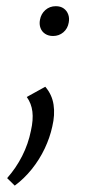

<svg xmlns="http://www.w3.org/2000/svg" viewBox="-20 -399 311 614"><path d="M27.2 194.6 2.8 170.6Q31.3 138.5 50.9 99.8Q70.5 61.1 78.9 19Q86.8 -16 83.6 -42Q80.5 -68.1 65.6 -88.9L124.8 -121.6Q146.5 -96.4 151.3 -64.1Q156.2 -31.8 147.2 5.7Q139.6 40.9 122.9 76.2Q106.1 111.5 81.6 142Q57.2 172.4 27.2 194.6ZM149.7 -283.9Q134.9 -283.9 124.4 -290.8Q113.9 -297.6 109.5 -309.5Q105.1 -321.4 107.8 -335.6Q111.1 -354.5 125 -366.9Q138.9 -379.2 158.5 -379.2Q173.7 -379.2 183.7 -372Q193.7 -364.9 198.1 -353Q202.5 -341.2 199.8 -326.9Q196.5 -307.5 182.6 -295.7Q168.6 -283.9 149.7 -283.9Z"/></svg>

Font: Ysabeau
Style: Bold Italic
Weight: 700
Italic angle: -12°
Designer: Christian Thalmann (Catharsis Fonts)
Version: Version 2.002